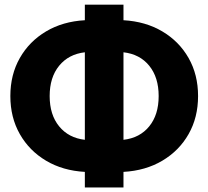

<svg xmlns="http://www.w3.org/2000/svg" viewBox="-20 -785 914 842"><path d="M352.1 37.1V-31.2Q255.4 -36.6 181.9 -80.3Q108.4 -124 66.9 -197Q25.4 -270 25.4 -363.8Q25.4 -457.5 66.9 -530.5Q108.4 -603.5 181.9 -647.2Q255.4 -690.9 352.1 -696.3V-764.6H521.5V-696.3Q618.2 -690.9 691.9 -647.2Q765.6 -603.5 807.1 -530.5Q848.6 -457.5 848.6 -363.8Q848.6 -270 807.1 -197Q765.6 -124 691.9 -80.3Q618.2 -36.6 521.5 -31.2V37.1ZM352.1 -171.9V-555.7Q280.8 -547.4 239.3 -496.6Q197.8 -445.8 197.8 -363.8Q197.8 -281.7 239.3 -231Q280.8 -180.2 352.1 -171.9ZM521.5 -555.7V-171.9Q593.3 -180.2 634.5 -231Q675.8 -281.7 675.8 -363.8Q675.8 -445.8 634.5 -496.6Q593.3 -547.4 521.5 -555.7Z"/></svg>

Font: Inter Display ExtraBold
Style: Regular
Weight: 800
Designer: Rasmus Andersson
Foundry: rsms
Version: Version 4.000;git-a52131595